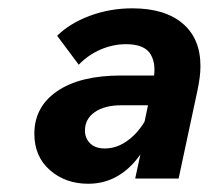

<svg xmlns="http://www.w3.org/2000/svg" viewBox="-20 -735 501 461"><path d="M304.6 -306.4 321.5 -384.6 316.8 -393.8 347.8 -541.5Q356.2 -579.7 341.8 -604.3Q327.4 -628.9 282.6 -628.9Q251.2 -628.9 221.2 -615.9Q191.3 -602.9 169.1 -579.6L117.2 -649.1Q147.3 -678.9 195.5 -697Q243.7 -715 297.6 -715Q375.7 -715 418.5 -678.7Q461.3 -642.4 461.3 -576.4Q461.3 -562.8 459.5 -549.2Q457.7 -535.6 454.7 -520.7L408.9 -306.4ZM270.9 -553.7H361.7L341.5 -482.3H272.4Q231 -482.3 207.5 -465.8Q184 -449.4 184 -421.6Q184 -402.7 196.6 -390.6Q209.2 -378.5 231.6 -378.5Q268.8 -378.5 301.3 -409.9Q333.8 -441.4 350.2 -497L363.5 -482.3Q345.6 -392.5 300.2 -343.1Q254.9 -293.8 191.8 -293.8Q137.2 -293.8 99.8 -326.5Q62.5 -359.3 62.5 -413.9Q62.5 -478.7 117.4 -516.2Q172.3 -553.7 270.9 -553.7Z"/></svg>

Font: Wix Madefor Text
Style: Italic
Weight: 400
Italic angle: -12°
Designer: Dalton Maag Ltd
Foundry: Dalton Maag Ltd
Version: Version 3.100